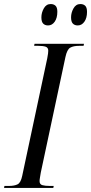

<svg xmlns="http://www.w3.org/2000/svg" viewBox="-48 -931 451 951"><path d="M-28 0 -26 -10H-4Q23 -10 39 -18Q55 -26 62 -60L186 -642Q189 -657 190 -666Q191 -675 191 -680Q191 -695 178.5 -699.5Q166 -704 142 -704H121L123 -714H368L366 -704H344Q316 -704 300 -695Q284 -686 276 -648L154 -76Q152 -63 150 -52Q148 -41 148 -34Q148 -18 161.5 -14Q175 -10 198 -10H218L216 0ZM337 -805Q322 -805 313 -814Q304 -823 304 -845Q304 -868 316 -889.5Q328 -911 350 -911Q365 -911 374 -902.5Q383 -894 383 -872Q383 -842 370 -823.5Q357 -805 337 -805ZM190 -805Q175 -805 166 -814Q157 -823 157 -845Q157 -868 169 -889.5Q181 -911 203 -911Q218 -911 227 -902.5Q236 -894 236 -873Q236 -842 223 -823.5Q210 -805 190 -805Z"/></svg>

Font: Noto Serif Display ExtraCondensed
Style: Italic
Weight: 400
Width: 2
Italic angle: -12°
Designer: Monotype Design Team
Foundry: Monotype Imaging Inc.
Version: Version 2.009